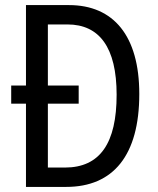

<svg xmlns="http://www.w3.org/2000/svg" viewBox="-20 -734 620 754"><path d="M251 -714H82V-398H24V-327H82V0H240C425 0 527 -124 527 -365C527 -593 426 -714 251 -714ZM245 -638C370 -638 438 -548 438 -362C438 -172 373 -76 235 -76H168V-327H289V-398H168V-638Z"/></svg>

Font: Noto Sans Myanmar UI Condensed
Style: Regular
Weight: 400
Width: 3
Designer: Monotype Design Team
Foundry: Monotype Imaging Inc.
Version: Version 2.103